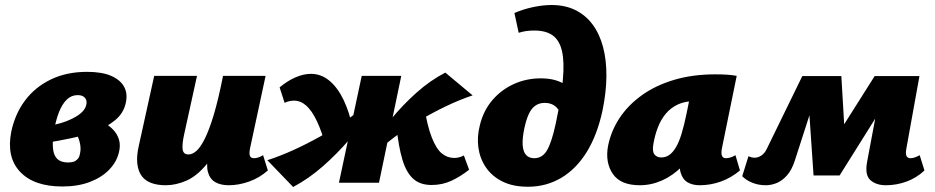

<svg xmlns="http://www.w3.org/2000/svg" viewBox="-20 -730 3735 767"><path d="M229 15Q116 15 60.5 -43.5Q5 -102 25 -204Q40 -275 80 -328.5Q120 -382 183 -412.5Q246 -443 328 -443Q388 -443 425 -426.5Q462 -410 476.5 -382Q491 -354 482 -317Q473 -277 439.5 -249.5Q406 -222 359.5 -205Q313 -188 262.5 -177.5Q212 -167 168 -160L163 -225Q228 -235 272.5 -258Q317 -281 324 -309Q327 -319 325 -328Q323 -337 314.5 -343.5Q306 -350 290 -350Q265 -350 246.5 -332Q228 -314 215 -280.5Q202 -247 194 -199Q189 -161 192 -134.5Q195 -108 209.5 -94.5Q224 -81 252 -81Q265 -81 274 -84Q283 -87 290 -94.5Q297 -102 299 -114Q304 -133 300 -154.5Q296 -176 286.5 -192.5Q277 -209 267 -212L343 -259Q370 -253 393 -241Q416 -229 432.5 -211.5Q449 -194 455.5 -171.5Q462 -149 455 -121Q446 -83 416 -52Q386 -21 338.5 -3Q291 15 229 15Z M642 10Q609 10 584.5 1Q560 -8 546 -27Q532 -46 528.5 -76.5Q525 -107 535 -150L596 -427H767L716 -195Q707 -155 709.5 -134Q712 -113 733 -113Q748 -113 764 -126.5Q780 -140 797.5 -174.5Q815 -209 833.5 -270Q852 -331 871 -427H939Q913 -293 879 -207.5Q845 -122 806 -74.5Q767 -27 725 -8.5Q683 10 642 10ZM894 10Q862 10 840.5 -2Q819 -14 811 -41.5Q803 -69 813 -117L876 -427H1041L979 -138Q975 -119 978 -108.5Q981 -98 995 -98Q1002 -98 1010.5 -100.5Q1019 -103 1031 -110L1050 -49Q1016 -19 974.5 -4.5Q933 10 894 10Z M1151 17 1048 -90Q1098 -106 1152 -130.5Q1206 -155 1259.5 -185Q1313 -215 1361.5 -248.5Q1410 -282 1448 -316L1470 -294Q1427 -232 1376 -173Q1325 -114 1269 -65Q1213 -16 1151 17ZM1283 -139Q1266 -204 1246 -246Q1226 -288 1203.5 -308Q1181 -328 1154 -328Q1147 -328 1136.5 -326Q1126 -324 1117 -319L1097 -381Q1128 -407 1160.5 -421Q1193 -435 1222 -435Q1263 -435 1296 -407.5Q1329 -380 1352.5 -331Q1376 -282 1389 -217ZM1334 0 1425 -427H1583L1494 0ZM1473 -111 1450 -133Q1493 -194 1541 -252.5Q1589 -311 1644 -360Q1699 -409 1759 -440L1868 -349Q1817 -332 1762.5 -306Q1708 -280 1655 -248.5Q1602 -217 1555.5 -182Q1509 -147 1473 -111ZM1704 9Q1658 9 1630.5 -16Q1603 -41 1587.5 -92.5Q1572 -144 1564 -223L1674 -307Q1687 -226 1705 -180.5Q1723 -135 1745 -117Q1767 -99 1795 -99Q1800 -99 1806.5 -100Q1813 -101 1820.5 -103.5Q1828 -106 1833 -109L1854 -52Q1820 -25 1783.5 -8Q1747 9 1704 9Z M2089 16Q2029 16 1987 -5Q1945 -26 1921 -61.5Q1897 -97 1891 -140.5Q1885 -184 1897 -230Q1911 -288 1947 -330Q1983 -372 2033 -394.5Q2083 -417 2140 -417Q2192 -417 2226.5 -398.5Q2261 -380 2266 -347L2215 -284Q2206 -302 2191 -310.5Q2176 -319 2156 -319Q2134 -319 2118 -307.5Q2102 -296 2092 -273.5Q2082 -251 2075 -219Q2066 -177 2068 -150Q2070 -123 2082 -110.5Q2094 -98 2114 -98Q2147 -98 2165.5 -130Q2184 -162 2200 -236Q2222 -340 2228.5 -411.5Q2235 -483 2225 -526Q2215 -569 2188 -588.5Q2161 -608 2115 -608Q2097 -608 2082.5 -606Q2068 -604 2052 -599L2035 -678Q2069 -693 2109 -701.5Q2149 -710 2183 -710Q2237 -710 2278 -690Q2319 -670 2347 -632.5Q2375 -595 2389 -542.5Q2403 -490 2402.5 -426Q2402 -362 2387 -289Q2366 -191 2324 -123Q2282 -55 2222 -19.5Q2162 16 2089 16Z M2536 10Q2459 10 2428 -35.5Q2397 -81 2409 -147Q2421 -207 2455 -258.5Q2489 -310 2544 -349.5Q2599 -389 2673 -411Q2747 -433 2837 -433Q2867 -433 2886.5 -431.5Q2906 -430 2923 -427L2864 -138Q2856 -98 2880 -98Q2887 -98 2896.5 -100.5Q2906 -103 2918 -110L2936 -49Q2900 -19 2859 -4.5Q2818 10 2775 10Q2747 10 2727 -1.5Q2707 -13 2699 -40.5Q2691 -68 2700 -117L2727 -249L2813 -277Q2798 -210 2770.5 -157Q2743 -104 2706 -66.5Q2669 -29 2625.5 -9.5Q2582 10 2536 10ZM2621 -101Q2639 -101 2653 -110.5Q2667 -120 2679.5 -140.5Q2692 -161 2702.5 -195Q2713 -229 2723 -278L2743 -377L2801 -320Q2789 -324 2778 -325Q2767 -326 2755 -326Q2716 -326 2687.5 -312.5Q2659 -299 2639.5 -275.5Q2620 -252 2608 -221Q2596 -190 2590 -154Q2585 -125 2594.5 -113Q2604 -101 2621 -101Z M3519 10Q3480 10 3457 -10.5Q3434 -31 3444 -84L3498 -372L3564 -396L3334 -29H3230L3207 -365L3239 -426H3341L3357 -154H3302L3474 -426H3653L3601 -138Q3597 -117 3601 -107.5Q3605 -98 3618 -98Q3624 -98 3632.5 -100.5Q3641 -103 3654 -110L3673 -49Q3641 -19 3601 -4.5Q3561 10 3519 10ZM3039 10Q3011 10 2986.5 0.5Q2962 -9 2945 -26L2970 -106Q2976 -103 2982.5 -101.5Q2989 -100 2995 -100Q3009 -100 3022.5 -109.5Q3036 -119 3044 -137L3185 -426H3264L3155 -88Q3143 -51 3124 -29.5Q3105 -8 3083 1Q3061 10 3039 10Z"/></svg>

Font: Ysabeau Office Black
Style: Italic
Weight: 900
Italic angle: -12°
Designer: Christian Thalmann (Catharsis Fonts)
Version: Version 2.001;gftools[0.9.30]; featfreeze: tnum,lnum,ss02